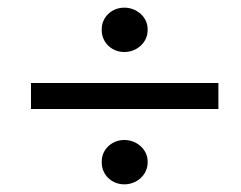

<svg xmlns="http://www.w3.org/2000/svg" viewBox="-20 -576 630 502"><path d="M61 -291H551V-359H61ZM305 -94C338 -94 366 -119 366 -151V-154C366 -185 338 -210 305 -210C272 -210 246 -185 246 -154V-151C246 -119 272 -94 305 -94ZM305 -440C338 -440 366 -465 366 -497V-500C366 -531 338 -556 305 -556C272 -556 246 -531 246 -500V-497C246 -465 272 -440 305 -440Z"/></svg>

Font: Fixel Display
Style: Italic
Weight: 400
Italic angle: -10°
Designer: AlfaBravo + MacPaw
Foundry: Kyrylo Tkachov, Marchela Mozhyna, Serhii Makarenko, Maria Weinstein, Zakhar Kryvoshyya
Version: Version 1.210;Glyphs 3.2 (3217)